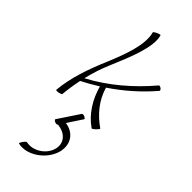

<svg xmlns="http://www.w3.org/2000/svg" viewBox="-397 -867 1399 1399"><g transform="rotate(45 302.5 -167.5)"><path d="M267 -788C296 -684 238 -534 184 -403C126 -268 78 -130 66 4C64 9 75 10 90 8C105 5 118 0 119 -4C124 -57 132 -110 143 -163C186 -185 230 -210 273 -237C303 -131 359 -39 447 22C449 24 462 16 474 4C487 -8 495 -19 492 -22C408 -80 340 -160 311 -262C419 -335 518 -421 603 -521C607 -525 603 -533 595 -540C586 -547 576 -550 572 -546C454 -406 311 -284 151 -199C167 -266 188 -332 216 -397C276 -539 352 -715 322 -813C322 -816 309 -814 294 -807C278 -800 266 -791 267 -788ZM322 -3 213 161C210 165 216 172 226 177C237 182 249 182 252 178L254 176C326 182 380 230 368 301C354 383 262 444 185 426C181 425 170 435 161 448C151 462 147 473 150 474C250 499 377 411 404 299C425 208 373 138 286 127L361 14C364 10 358 3 348 -2C337 -7 326 -7 322 -3Z"/></g></svg>

Font: Nupuram Thin Italic
Style: Regular
Weight: 100
Designer: Santhosh Thottingal (santhosh.thottingal@gmail.com)
Foundry: SMC
Version: Version 1.000